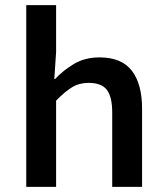

<svg xmlns="http://www.w3.org/2000/svg" viewBox="-20 -726 640 746"><path d="M82 0V-706H198V-524L191 -419H194Q226 -453 268 -478Q310 -503 367 -503Q452 -503 492 -451.5Q532 -400 532 -304V0H416V-289Q416 -349 395.5 -376.5Q375 -404 324 -404Q288 -404 260 -387Q232 -370 198 -335V0Z"/></svg>

Font: Source Code Pro Semibold
Style: Regular
Weight: 600
Monospace: yes
Designer: Paul D. Hunt, Teo Tuominen
Foundry: Adobe Systems Incorporated
Version: Version 2.030;PS 1.000;hotconv 16.6.51;makeotf.lib2.5.65220